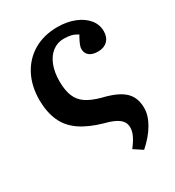

<svg xmlns="http://www.w3.org/2000/svg" viewBox="-181 -632 882 968"><g transform="rotate(-30 260.0 -147.5)"><path d="M372 230 322 197Q347 164 357.5 141Q368 118 368 97Q368 77 358 62Q348 47 325.5 35Q303 23 264 13Q186 -9 136.5 -43Q87 -77 64 -128Q41 -179 40 -249Q40 -332 72.5 -394Q105 -456 164 -490.5Q223 -525 302 -525Q357 -525 401 -507.5Q445 -490 470 -459.5Q495 -429 495 -390Q495 -355 474.5 -335Q454 -315 419 -315Q387 -315 369.5 -329Q352 -343 352 -368Q352 -375 354.5 -383.5Q357 -392 363 -405Q369 -418 380 -437Q361 -449 343 -453.5Q325 -458 300 -458Q263 -458 234.5 -436Q206 -414 190.5 -374.5Q175 -335 175 -282Q175 -230 189 -195.5Q203 -161 234 -140Q265 -119 317 -105Q376 -91 411 -71Q446 -51 462 -22.5Q478 6 478 47Q478 90 450.5 137.5Q423 185 372 230Z"/></g></svg>

Font: Literata 18pt SemiBold
Style: Regular
Weight: 600
Designer: Latin by Veronika Burian and Jose Scaglione. Greek by Irene Vlachou. Cyrillic by Vera Evstafieva.
Foundry: TypeTogether
Version: Version 3.103;gftools[0.9.29]